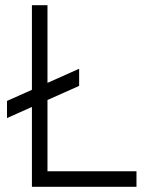

<svg xmlns="http://www.w3.org/2000/svg" viewBox="-20 -720 558 740"><path d="M103 0H506V-60H163V-700H103ZM7 -265 285 -389V-455L7 -331Z"/></svg>

Font: Unageo Variable
Style: Regular
Weight: 300
Designer: Richard Sepsi
Foundry: Richard Sepsi
Version: Version 2.200